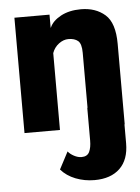

<svg xmlns="http://www.w3.org/2000/svg" viewBox="-50 -497 540 740"><g transform="rotate(-5 220.5 -126.5)"><path d="M32.7 0H169.9V-297.4Q177.7 -319.3 195.6 -332.8Q213.4 -346.2 232.9 -346.2Q256.3 -346.2 269.8 -335Q283.2 -323.7 283.2 -288.6V0H420.4V-311.5Q420.4 -392.6 383.8 -424.6Q347.2 -456.5 290.5 -456.5Q245.1 -456.5 212.6 -439Q180.2 -421.4 169.4 -396H168.5V-446.3H32.7ZM322.8 -92.8 282.2 -75.7Q282.2 -99.1 282.2 -38.3Q282.2 22.5 282.2 50.8Q282.2 77.6 274.2 94.5Q266.1 111.3 243.7 111.3Q230 111.3 214.8 103.3Q199.7 95.2 191.9 85L156.7 151.9Q178.7 177.2 213.1 190.7Q247.6 204.1 286.1 204.1Q349.1 204.1 384.3 170.4Q419.4 136.7 419.4 73.2V-92.8Z"/></g></svg>

Font: Roboto Flex Super Cond Bold
Style: Regular
Weight: 700
Width: 3
Designer: Berlow after Robertson
Foundry: Google
Version: Version 3.000